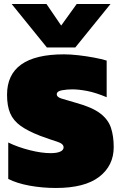

<svg xmlns="http://www.w3.org/2000/svg" viewBox="-20 -924 600 954"><path d="M213 -688 38 -904H211L284 -797L361 -904H529L354 -688ZM258 10Q190 10 127 -1.5Q64 -13 21 -35V-216Q68 -193 127 -178Q186 -163 232 -163Q262 -163 279 -170.5Q296 -178 296 -192Q296 -210 264 -220Q232 -230 180 -249Q118 -273 82 -299Q46 -325 30.5 -361.5Q15 -398 15 -453Q15 -654 298 -654Q330 -654 369.5 -649.5Q409 -645 446.5 -638Q484 -631 510 -623V-441Q455 -464 413 -472Q371 -480 339 -480Q314 -480 288 -475.5Q262 -471 262 -455Q262 -442 285 -434.5Q308 -427 358 -413Q438 -391 478 -360.5Q518 -330 531.5 -288.5Q545 -247 545 -193Q545 -101 473 -45.5Q401 10 258 10Z"/></svg>

Font: Kanit Black
Style: Regular
Weight: 900
Designer: Katatrad Team
Foundry: CadsonDemak
Version: Version 2.000; ttfautohint (v1.8.3)